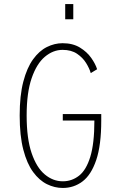

<svg xmlns="http://www.w3.org/2000/svg" viewBox="-20 -920 590 951"><path d="M303 -900H343V-824.5H303ZM291 11Q250.5 11 212.5 -7.8Q174.5 -26.5 144 -68Q113.5 -109.5 95.5 -178.5Q77.5 -247.5 77.5 -348Q77.5 -447 95.5 -515.8Q113.5 -584.5 143.8 -626.2Q174 -668 212 -687Q250 -706 290 -706Q340.5 -706 375.8 -684.5Q411 -663 432 -633Q453 -603 461 -577L429.5 -558Q423 -581 406.5 -607.8Q390 -634.5 361.5 -653.8Q333 -673 290 -673Q243 -673 202.2 -638.8Q161.5 -604.5 136.8 -532.8Q112 -461 112 -348Q112 -234 136.5 -162Q161 -90 201.8 -56Q242.5 -22 291 -22Q336 -22 371.5 -49.8Q407 -77.5 427.2 -143.2Q447.5 -209 447.5 -323H291V-355H481.5V-323Q481.5 -200.5 456.5 -127Q431.5 -53.5 388.5 -21.2Q345.5 11 291 11Z"/></svg>

Font: Trispace SemiCondensed Thin
Style: Regular
Weight: 100
Width: 4
Designer: Tyler Finck
Foundry: Etcetera Type Company
Version: Version 1.210; ttfautohint (v1.8.3)